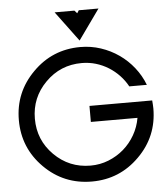

<svg xmlns="http://www.w3.org/2000/svg" viewBox="-60 -964 891 1020"><g transform="rotate(-5 385.5 -453.5)"><path d="M398.4 -910.2H503.4L388.7 -749.5L269.5 -910.2H375L388.7 -895ZM389.2 2.4Q239.7 2.4 135.3 -102.1Q30.3 -207 30.3 -356Q30.3 -504.4 135.3 -609.4Q239.7 -714.8 389.2 -714.8Q445.8 -714.8 498 -697.5Q550.3 -680.2 594.2 -649.4Q638.2 -618.7 671.6 -576.2Q705.1 -533.7 724.1 -483.9H630.4Q613.3 -515.6 588.1 -542.2Q563 -568.8 531.7 -588.4Q500.5 -607.9 464.4 -618.7Q428.2 -629.4 389.2 -629.4Q274.9 -629.4 195.3 -548.8Q115.7 -468.8 115.7 -356Q115.7 -242.2 195.3 -162.6Q275.4 -82.5 389.2 -82.5Q439.9 -82.5 485.4 -100.6Q530.8 -118.7 566.7 -149.7Q602.5 -180.7 626.7 -222.9Q650.9 -265.1 659.2 -313.5H410.6V-398.9H745.1Q746.1 -386.7 746.8 -376.2Q747.6 -365.7 747.6 -356Q747.6 -206.5 642.1 -102.1Q537.6 2.4 389.2 2.4Z"/></g></svg>

Font: Proletarsk
Style: Regular
Weight: 400
Designer: Peter Wiegel, original typeface by Carl Albert Fahrenwaldt 1901
Foundry: Peter Wiegel
Version: Version 1.000 2010 initial release